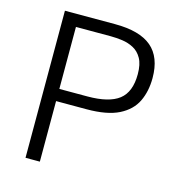

<svg xmlns="http://www.w3.org/2000/svg" viewBox="-106 -806 834 899"><g transform="rotate(15 311.0 -356.5)"><path d="M98.5 0V-713H341.5Q461.5 -713 519 -664.2Q576.5 -615.5 576.5 -514.5Q576.5 -450.5 552.8 -400.8Q529 -351 472 -322.2Q415 -293.5 315.5 -293.5H168V0ZM337 -653H168V-352.5H304Q408.5 -352.5 456.8 -390Q505 -427.5 505 -514Q505 -562 489.2 -590Q473.5 -618 448 -631.5Q422.5 -645 393.2 -649Q364 -653 337 -653Z"/></g></svg>

Font: Commissioner Light
Style: Regular
Weight: 300
Designer: Kostas Bartsokas
Foundry: Kostas Bartsokas
Version: Version 1.000; ttfautohint (v1.8.3)